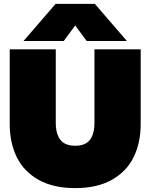

<svg xmlns="http://www.w3.org/2000/svg" viewBox="-20 -953 774 988"><path d="M266 -933H468L633 -742H426L367 -822L308 -742H101ZM30 -315V-699H267V-322Q267 -263 291 -233Q315 -203 367 -203Q419 -203 442.5 -233Q466 -263 466 -322V-699H704V-315Q704 -219 668 -145Q632 -71 556 -28Q480 15 367 15Q254 15 178 -28Q102 -71 66 -145Q30 -219 30 -315Z"/></svg>

Font: Prompt Black
Style: Regular
Weight: 900
Designer: Katatrad Team
Foundry: CadsonDemak
Version: Version 1.001